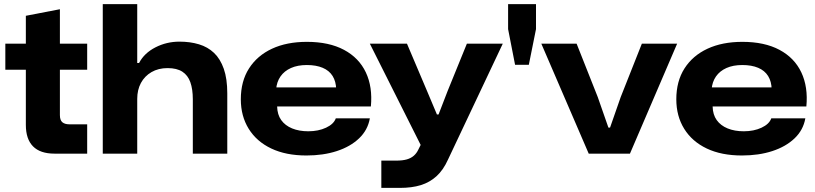

<svg xmlns="http://www.w3.org/2000/svg" viewBox="-20 -749 3973 936"><path d="M246 0Q176 0 141 -35.5Q106 -71 106 -140V-409H6V-536H106V-672L272 -704V-536H405V-409H272V-188Q272 -163 284 -153Q296 -143 318 -143H405V0Z M481 0V-729H649V-442H658Q683 -490 737.5 -518Q792 -546 855 -546Q907 -546 950 -533Q993 -520 1023.5 -491Q1054 -462 1071 -413.5Q1088 -365 1088 -294V0H920V-265Q920 -314 908 -348Q896 -382 869 -399.5Q842 -417 797 -417Q752 -417 718.5 -397.5Q685 -378 667 -344.5Q649 -311 649 -267V0Z M1474 9Q1374 9 1302.5 -25Q1231 -59 1192.5 -121Q1154 -183 1154 -265Q1154 -353 1194 -415.5Q1234 -478 1306 -511.5Q1378 -545 1476 -545Q1584 -545 1657 -506Q1730 -467 1763.5 -396Q1797 -325 1788 -230H1331Q1332 -190 1351 -163.5Q1370 -137 1404 -123Q1438 -109 1483 -109Q1532 -109 1569.5 -126.5Q1607 -144 1617 -172H1783Q1773 -115 1730.5 -74.5Q1688 -34 1622 -12.5Q1556 9 1474 9ZM1326 -313 1321 -323H1626L1619 -313Q1618 -352 1601.5 -378.5Q1585 -405 1553 -418.5Q1521 -432 1476 -432Q1431 -432 1398.5 -417.5Q1366 -403 1347.5 -376.5Q1329 -350 1326 -313Z M1839 167V34H1911Q1943 34 1963.5 28Q1984 22 1997.5 10Q2011 -2 2019 -19L2036 -53V-32L1783 -536H1964L2062 -305L2110 -191H2118L2162 -305L2256 -536H2431L2164 29Q2141 80 2108 110Q2075 140 2031.5 153.5Q1988 167 1929 167Z M2491 -433 2457 -607V-729H2593V-607L2558 -433Z M2850 0 2619 -536H2791L2894 -276L2946 -127H2954L3006 -276L3109 -536H3281L3051 0Z M3597 9Q3497 9 3425.5 -25Q3354 -59 3315.5 -121Q3277 -183 3277 -265Q3277 -353 3317 -415.5Q3357 -478 3429 -511.5Q3501 -545 3599 -545Q3707 -545 3780 -506Q3853 -467 3886.5 -396Q3920 -325 3911 -230H3454Q3455 -190 3474 -163.5Q3493 -137 3527 -123Q3561 -109 3606 -109Q3655 -109 3692.5 -126.5Q3730 -144 3740 -172H3906Q3896 -115 3853.5 -74.5Q3811 -34 3745 -12.5Q3679 9 3597 9ZM3449 -313 3444 -323H3749L3742 -313Q3741 -352 3724.5 -378.5Q3708 -405 3676 -418.5Q3644 -432 3599 -432Q3554 -432 3521.5 -417.5Q3489 -403 3470.5 -376.5Q3452 -350 3449 -313Z"/></svg>

Font: Mona Sans Expanded
Style: Bold
Weight: 700
Width: 7
Designer: Deni Anggara
Foundry: GitHub
Version: Version 2.000